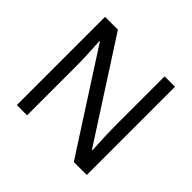

<svg xmlns="http://www.w3.org/2000/svg" viewBox="-169 -906 1099 1099"><g transform="rotate(45 380.0 -357.0)"><path d="M663 0H558L176 -593H172Q174 -558 177 -506Q180 -454 180 -399V0H97V-714H201L582 -123H586Q585 -139 583.5 -171Q582 -203 580.5 -241Q579 -279 579 -311V-714H663Z"/></g></svg>

Font: Noto Sans Tifinagh SIL
Style: Regular
Weight: 400
Designer: JamraPatel
Foundry: JamraPatel LLC
Version: Version 2.006; ttfautohint (v1.8.4.7-5d5b)